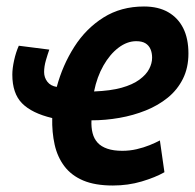

<svg xmlns="http://www.w3.org/2000/svg" viewBox="-20 -560 601 592"><path d="M328 12Q273 12 236.5 -3.5Q200 -19 178.5 -47.5Q157 -76 148.5 -114Q140 -152 141 -196Q78 -211 48 -241.5Q18 -272 18 -330Q18 -349 23.5 -374Q29 -399 38 -419L132 -407Q127 -393 121.5 -374Q116 -355 116 -338Q116 -321 126 -308Q136 -295 155 -292Q173 -359 209 -415.5Q245 -472 299 -506Q353 -540 424 -540Q468 -540 498.5 -522.5Q529 -505 545 -473Q561 -441 561 -395Q561 -351 544 -317Q527 -283 497.5 -259Q468 -235 429.5 -219.5Q391 -204 348 -196.5Q305 -189 262 -189Q261 -167 265.5 -149.5Q270 -132 281 -120Q292 -108 311 -101.5Q330 -95 357 -95Q380 -95 401.5 -100Q423 -105 441.5 -112.5Q460 -120 473 -127L487 -29Q459 -13 417 -0.5Q375 12 328 12ZM270 -278Q321 -280 355 -289.5Q389 -299 410 -314.5Q431 -330 440 -347.5Q449 -365 449 -382Q449 -397 444 -408.5Q439 -420 428.5 -426.5Q418 -433 400 -433Q372 -433 345.5 -413Q319 -393 299 -358Q279 -323 270 -278Z"/></svg>

Font: Ubuntu Sans Mono
Style: Bold Italic
Weight: 700
Italic angle: -13.5°
Monospace: yes
Designer: Dalton Maag Ltd
Foundry: Dalton Maag Ltd
Version: Version 1.006